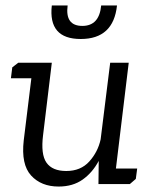

<svg xmlns="http://www.w3.org/2000/svg" viewBox="-20 -675 562 704"><path d="M351 -655H409Q396 -532 276 -532Q156 -532 170 -655H228Q218 -580 282 -580Q344 -580 351 -655ZM483 -57 478 -19 456 0H341L342 -85Q319 -42 283 -16.5Q247 9 195 9Q131 9 94 -31.5Q57 -72 67 -160L95 -388H20L25 -428L47 -445H170L138 -180Q129 -109 150.5 -78.5Q172 -48 223 -48Q276 -48 307.5 -83Q339 -118 349 -164L384 -445H452L405 -57Z"/></svg>

Font: Zilla Slab Regular
Style: Italic
Weight: 400
Italic angle: -6°
Designer: Typotheque.com
Foundry: Typotheque type foundry
Version: Version 1.1; 2017; ttfautohint (v1.6)